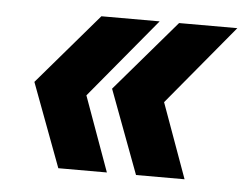

<svg xmlns="http://www.w3.org/2000/svg" viewBox="-37 -478 590 453"><g transform="rotate(5 258.5 -251.0)"><path d="M116 -68 42 -266 186 -434H324L167 -245L231 -68ZM300 -68 226 -266 370 -434H508L351 -245L415 -68Z"/></g></svg>

Font: Instrument Sans SemiCondensed
Style: Bold Italic
Weight: 700
Width: 4
Italic angle: -13°
Designer: Rodrigo Fuenzalida
Foundry: fragTYPE
Version: Version 1.000;gftools[0.9.28]